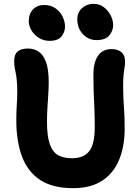

<svg xmlns="http://www.w3.org/2000/svg" viewBox="-20 -968 724 1001"><path d="M362 13Q254 13 189 -30Q124 -73 94.5 -152.5Q65 -232 65 -341Q65 -382 67.5 -420.5Q70 -459 70 -487Q70 -526 67.5 -550Q65 -574 61.5 -589.5Q58 -605 56 -619Q54 -633 54 -651Q54 -685 72.5 -700Q91 -715 125 -715Q156 -715 180 -700Q204 -685 219 -646.5Q234 -608 234 -539Q234 -510 231.5 -473.5Q229 -437 227 -401Q225 -365 225 -333Q225 -257 240 -215.5Q255 -174 284 -158.5Q313 -143 355 -143Q415 -143 444.5 -179Q474 -215 474 -305Q474 -361 472 -403.5Q470 -446 468.5 -488Q467 -530 467 -582Q467 -640 490 -676Q513 -712 562 -712Q594 -712 613 -696Q632 -680 632 -647Q632 -631 629 -614Q626 -597 624 -574.5Q622 -552 622 -518Q622 -465 626 -412Q630 -359 630 -298Q630 -206 601.5 -136Q573 -66 513.5 -26.5Q454 13 362 13ZM483 -759Q441 -759 412 -790Q383 -821 383 -868Q383 -903 407.5 -925.5Q432 -948 467 -948Q499 -948 521.5 -930.5Q544 -913 557 -887.5Q570 -862 570 -837Q570 -808 550 -783.5Q530 -759 483 -759ZM238 -755Q208 -755 183.5 -770Q159 -785 144.5 -808.5Q130 -832 130 -858Q130 -896 152 -919Q174 -942 210 -942Q245 -942 269.5 -924.5Q294 -907 306.5 -881Q319 -855 319 -830Q319 -801 300.5 -778Q282 -755 238 -755Z"/></svg>

Font: Shantell Sans
Style: Bold
Weight: 700
Designer: Stephen Nixon, Anya Danilova, Shantell Martin
Foundry: Arrow Type
Version: Version 1.011;[c5ecc13dd]